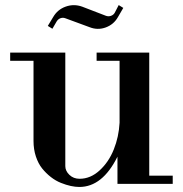

<svg xmlns="http://www.w3.org/2000/svg" viewBox="-20 -723 719 755"><path d="M292 12.2Q276.4 12.2 258.3 8.3Q240.2 4.4 219.5 -3.9Q198.7 -12.2 179.9 -26.9Q161.1 -41.5 145.8 -60.5Q130.4 -79.6 121.1 -107.7Q111.8 -135.7 111.8 -168.9V-483.9H20V-516.1H236.8V-69.8Q236.8 -50.8 252.9 -35.4Q269 -20 293 -20Q335.9 -20 371.8 -53Q407.7 -85.9 427.5 -135.5Q447.3 -185.1 450.2 -240.2V-483.9H359.9V-516.1H566.9V-32.2H659.2V0H441.9V-106.9Q382.8 12.2 292 12.2ZM168 -621.1Q177.7 -636.7 189 -655.8Q206.1 -685.5 238.3 -697Q270.5 -708.5 303.2 -696.8L396 -661.1Q405.8 -657.2 416 -660.6Q426.3 -664.1 431.2 -672.9L446.8 -703.1L464.8 -691.9L443.8 -655.8Q427.2 -626.5 395.5 -615Q363.8 -603.5 332 -616.2L237.8 -650.9Q228 -654.8 218.5 -651.6Q209 -648.4 203.1 -639.2L186 -609.9Z"/></svg>

Font: Fin Serif Display
Style: Italic
Weight: 400
Designer: J. Blake Harris
Version: Version 1.006;FEAKit 1.0